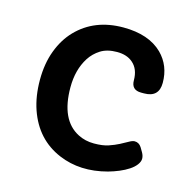

<svg xmlns="http://www.w3.org/2000/svg" viewBox="-89 -653 761 755"><g transform="rotate(15 291.5 -275.5)"><path d="M456.5 -333.5Q416.5 -333.5 416.5 -373Q416.5 -418.5 388.7 -442.4Q364.7 -463.4 324.5 -463.4Q284.2 -463.4 257.8 -446.8Q231.4 -430.2 214.8 -404.3Q182.6 -353.5 182.6 -282.2Q182.6 -148.9 263.7 -107.4Q293 -92.3 328.6 -92.3Q364.3 -92.3 387.2 -100.1Q410.2 -107.9 428.2 -117.2Q446.3 -126.5 459.7 -134.3Q473.1 -142.1 481.9 -142.1Q499.5 -142.1 509.8 -126L520.5 -107.9Q527.8 -95.2 527.8 -83.3Q527.8 -71.3 518.1 -58.3Q508.3 -45.4 491.9 -34.7Q475.6 -23.9 454.6 -15.1Q433.6 -6.3 411.1 0Q303.7 28.8 214.8 -8.8Q115.2 -50.8 77.6 -159.2Q59.1 -212.9 59.1 -279.3Q59.1 -345.7 78.9 -398.4Q98.6 -451.2 133.8 -487.8Q206.5 -563 323.7 -563Q427.2 -563 482.4 -508.8Q528.8 -462.4 528.8 -392.6Q528.8 -333.5 468.3 -333.5Z"/></g></svg>

Font: Capriola
Style: Regular
Weight: 400
Designer: Viktoriya Grabowska
Foundry: Viktoriya Grabowska
Version: Version 1.007